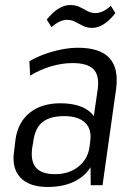

<svg xmlns="http://www.w3.org/2000/svg" viewBox="-20 -737 539 764"><path d="M339 -177 369 -383Q376 -437 352 -461.5Q328 -486 269 -486Q227 -486 183 -473Q139 -460 100 -436L97 -493Q123 -509 156 -521Q189 -533 224 -540Q259 -547 290 -547Q378 -547 415.5 -506Q453 -465 442 -383L388 0H341ZM170 7Q97 7 61.5 -30Q26 -67 36 -135L42 -184Q52 -251 98.5 -288.5Q145 -326 220 -326Q300 -326 340 -290Q380 -254 370 -187L363 -136Q353 -68 302 -30.5Q251 7 170 7ZM199 -44Q254 -44 291.5 -73.5Q329 -103 336 -151L339 -174Q346 -223 318.5 -249Q291 -275 235 -275Q180 -275 149.5 -251.5Q119 -228 112 -171L108 -148Q101 -95 123.5 -69.5Q146 -44 199 -44ZM166 -659Q189 -688 212.5 -702.5Q236 -717 259 -717Q280 -717 296 -709.5Q312 -702 327 -693.5Q342 -685 359 -685Q374 -685 389.5 -692Q405 -699 421 -714L439 -685Q417 -656 393.5 -641Q370 -626 346 -626Q326 -626 309.5 -634.5Q293 -643 278.5 -650.5Q264 -658 247 -658Q232 -658 217 -651Q202 -644 185 -629Z"/></svg>

Font: Pathway Extreme SemiCondensed Light
Style: Italic
Weight: 300
Width: 4
Italic angle: -8°
Version: Version 1.001;gftools[0.9.26]